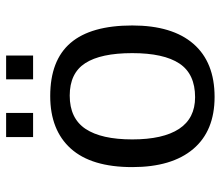

<svg xmlns="http://www.w3.org/2000/svg" viewBox="-68 -658 735 640"><g transform="rotate(-90 300.0 -337.5)"><path d="M535.6 -264.6Q535.6 -131.3 474.4 -60.8Q413.1 9.8 297.4 9.8Q184.1 9.8 123.8 -61.5Q63.5 -132.8 63.5 -264.6Q63.5 -400.9 125.2 -469.5Q187 -538.1 300.3 -538.1Q419.4 -538.1 477.5 -470.2Q535.6 -402.3 535.6 -264.6ZM443.4 -264.6Q443.4 -369.6 409.9 -421.4Q376.5 -473.1 301.8 -473.1Q226.1 -473.1 190.9 -420.4Q155.8 -367.7 155.8 -264.6Q155.8 -162.1 190.9 -108.6Q226.1 -55.2 296.4 -55.2Q374 -55.2 408.7 -107.4Q443.4 -159.7 443.4 -264.6ZM356 -595.2V-685.1H435.5V-595.2ZM163.6 -595.2V-685.1H244.1V-595.2Z"/></g></svg>

Font: Cousine
Style: Regular
Weight: 400
Monospace: yes
Designer: Steve Matteson
Foundry: Ascender Corporation
Version: Version 1.20